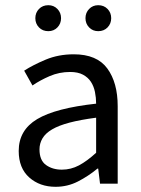

<svg xmlns="http://www.w3.org/2000/svg" viewBox="-20 -707 544 739"><path d="M166 -587Q144 -587 130 -601.5Q116 -616 116 -637Q116 -658 130 -672.5Q144 -687 166 -687Q187 -687 201 -672.5Q215 -658 215 -637Q215 -616 201 -601.5Q187 -587 166 -587ZM358 -587Q337 -587 323 -601.5Q309 -616 309 -637Q309 -658 323 -672.5Q337 -687 358 -687Q380 -687 394 -672.5Q408 -658 408 -637Q408 -616 394 -601.5Q380 -587 358 -587ZM194 12Q133 12 92.5 -24Q52 -60 52 -126Q52 -206 123 -248.5Q194 -291 350 -308Q350 -331 345.5 -353Q341 -375 330 -392Q319 -409 299.5 -419.5Q280 -430 250 -430Q208 -430 171 -414Q134 -398 105 -378L73 -435Q107 -457 156 -477.5Q205 -498 264 -498Q353 -498 393 -443.5Q433 -389 433 -298V0H365L358 -58H355Q320 -29 280 -8.5Q240 12 194 12ZM218 -54Q253 -54 284 -70.5Q315 -87 350 -119V-254Q289 -246 247.5 -235Q206 -224 180.5 -209Q155 -194 143.5 -174.5Q132 -155 132 -132Q132 -90 157 -72Q182 -54 218 -54Z"/></svg>

Font: TypoPRO Source Sans Pro
Style: Regular
Weight: 400
Designer: Paul D. Hunt
Foundry: Adobe Systems Incorporated
Version: Version 2.020;PS 2.000;hotconv 1.0.86;makeotf.lib2.5.63406